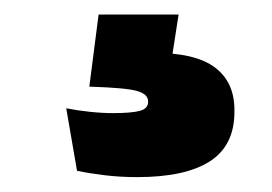

<svg xmlns="http://www.w3.org/2000/svg" viewBox="-20 -38 366 258"><path d="M220 -18.5 206.5 68.5 140 34.5Q152 33.5 163.5 33.2Q175 33 186.5 33Q243 33 269 52.8Q295 72.5 295 109.5V112.5Q295 157.5 262 178.8Q229 200 164.5 200Q141.5 200 120.8 197.5Q100 195 83.5 191.5L69 107.5Q84 110.5 100.5 112.2Q117 114 131.5 114Q156.5 114 167.8 111Q179 108 179 99V98Q179 88.5 164 84.2Q149 80 102 78.5Q101.5 78.5 101 78.5Q100.5 78.5 100 78.5L112.5 -18.5Z"/></svg>

Font: Anek Telugu ExtraBold
Style: Regular
Weight: 800
Designer: Omkar Bhoir (Telugu), Yesha Goshar (Latin)
Foundry: Ek Type
Version: Version 1.003